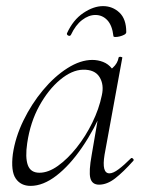

<svg xmlns="http://www.w3.org/2000/svg" viewBox="-20 -595 472 628"><path d="M80 13Q48 13 31.5 -11Q15 -35 22 -91Q30 -146 56.5 -200.5Q83 -255 120.5 -300Q158 -345 200.5 -372Q243 -399 282 -399Q300 -399 317 -392.5Q334 -386 346 -371Q358 -356 360 -332L322 -357Q333 -359 349 -373.5Q365 -388 368 -407Q370 -410 375.5 -409Q381 -408 380 -406L322 -89Q312 -28 338 -28Q350 -28 368 -41.5Q386 -55 408 -77Q411 -80 415 -76Q419 -72 416 -69Q383 -32 356.5 -11.5Q330 9 304 9Q281 9 275.5 -12.5Q270 -34 280 -89L304 -229L320 -246Q289 -172 248.5 -113Q208 -54 164.5 -20.5Q121 13 80 13ZM109 -30Q138 -30 169.5 -52.5Q201 -75 230.5 -112Q260 -149 282 -194Q304 -239 313 -283Q321 -318 305.5 -343Q290 -368 251 -367Q215 -366 176.5 -334Q138 -302 108.5 -248.5Q79 -195 69 -127Q62 -80 71 -55Q80 -30 109 -30ZM351 -477Q347 -512 331 -529Q315 -546 292 -546Q270 -546 248.5 -529.5Q227 -513 212 -481Q209 -476 203.5 -478.5Q198 -481 199 -486Q219 -530 252.5 -552.5Q286 -575 317 -575Q348 -575 370.5 -554Q393 -533 393 -490Q393 -485 386.5 -481.5Q380 -478 372 -476Q364 -474 357.5 -474Q351 -474 351 -477Z"/></svg>

Font: Cormorant Garamond Light Light
Style: Italic
Weight: 300
Italic angle: -10°
Version: Version 4.001